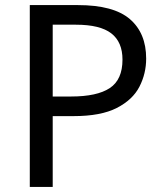

<svg xmlns="http://www.w3.org/2000/svg" viewBox="-20 -785 645 754"><path d="M286 -765Q426 -765 490 -710Q554 -655 554 -555Q554 -496 527.5 -444.5Q501 -393 438.5 -361Q376 -329 269 -329H187V-51H97V-765ZM278 -688H187V-406H259Q361 -406 411 -439Q461 -472 461 -551Q461 -620 417 -654Q373 -688 278 -688Z"/></svg>

Font: Noto Sans Tamil UI
Style: Regular
Weight: 400
Designer: Jelle Bosma - Monotype Design Team
Foundry: Monotype Imaging Inc.
Version: Version 2.004; ttfautohint (v1.8.4.7-5d5b)